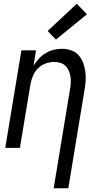

<svg xmlns="http://www.w3.org/2000/svg" viewBox="-20 -788 540 1023"><path d="M266 215 353 -312Q356 -329 357 -346Q358 -363 355.5 -379.5Q353 -396 346.5 -411Q340 -426 329 -437Q318 -448 302 -453Q286 -458 268 -458Q246 -458 222.5 -449.5Q199 -441 181.5 -423Q164 -405 155 -382.5Q146 -360 142 -337L86 0H8L94 -520H172L159 -438Q171 -458 187 -475.5Q203 -493 223.5 -505Q244 -517 266 -522.5Q288 -528 310 -528Q336 -528 360 -519.5Q384 -511 399.5 -493Q415 -475 423.5 -452Q432 -429 435 -404Q438 -379 436 -353Q434 -327 429 -301L344 215ZM278 -577 234 -623 389 -768 443 -712Z"/></svg>

Font: Iosevka SS04
Style: Italic
Weight: 400
Italic angle: -9°
Monospace: yes
Designer: Belleve Invis
Foundry: Belleve Invis
Version: Version 19.0.0; ttfautohint (v1.8.4)